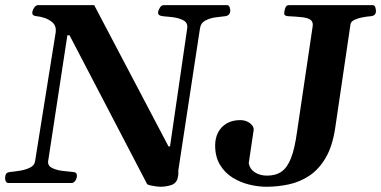

<svg xmlns="http://www.w3.org/2000/svg" viewBox="-32 -713 1485 748"><path d="M0.5 0Q-6.3 0 -9.3 -6.6Q-12.2 -13.2 -12.2 -17.6Q-12.2 -28.3 -8.8 -34.9Q-5.4 -41.5 7.3 -43Q22.9 -44.4 44.9 -47.9Q66.9 -51.3 84.5 -59.8Q102.1 -68.4 104.5 -84L185.1 -587.9Q185.5 -592.8 185.5 -595.7Q185.5 -614.3 172.4 -625.7Q159.2 -637.2 141.6 -643.1Q124 -648.9 110.4 -649.9Q93.3 -651.4 93.8 -663.1Q93.8 -671.4 100.6 -682.1Q107.4 -692.9 115.7 -692.9H335L624.5 -142.6H630.4L697.3 -602.5Q697.8 -604.5 697.8 -608.4Q697.8 -627 679.7 -635.3Q661.6 -643.6 639.2 -646.2Q616.7 -648.9 602.5 -649.9Q582 -651.9 584 -665.5Q584.5 -672.4 590.6 -682.6Q596.7 -692.9 605.5 -692.9H853Q859.9 -692.9 862.5 -685.1Q865.2 -677.2 865.2 -671.4Q864.3 -652.3 845.2 -649.9Q830.6 -648.4 808.6 -645.5Q786.6 -642.6 768.6 -633.3Q750.5 -624 747.1 -602.5L663.6 -55.2Q662.1 -45.9 662.8 -39.6Q663.6 -33.2 660.2 -19.5Q655.3 1 635.3 7.8Q615.2 14.6 592.8 14.6Q587.9 14.6 576.2 13.2Q564.5 11.7 553.7 9.3Q543 6.8 541 3.9L238.8 -575.7H230.5L155.3 -83.5Q154.3 -65.9 172.9 -57.6Q191.4 -49.3 214.8 -46.9Q238.3 -44.4 252.4 -43Q260.3 -42.5 263.9 -39.1Q267.6 -35.6 267.6 -29.3Q267.6 -17.6 261.2 -8.8Q254.9 0 247.1 0ZM1006.3 14.6Q973.6 14.6 938.2 5.9Q902.8 -2.9 873 -21.7Q843.3 -40.5 824.7 -71.5Q806.2 -102.5 806.2 -146.5Q806.2 -175.3 817.9 -197.5Q829.6 -219.7 851.6 -232.4Q873.5 -245.1 904.3 -245.1Q924.8 -245.1 940.7 -233.9Q956.5 -222.7 956.5 -208L937 -77.1Q940.9 -54.7 960.7 -41.7Q980.5 -28.8 1008.3 -28.8Q1042 -28.8 1064.5 -44.2Q1086.9 -59.6 1101.6 -96.7Q1116.2 -133.8 1125 -198.2L1186.5 -613.3Q1187.5 -629.4 1176.8 -636.5Q1166 -643.6 1144.3 -646Q1122.6 -648.4 1090.3 -649.9Q1075.2 -650.9 1075.2 -660.2Q1075.2 -669.4 1079.1 -681.2Q1083 -692.9 1093.3 -692.9H1419.9Q1427.7 -692.9 1430.2 -684.6Q1432.6 -676.3 1432.6 -669.9Q1432.6 -651.9 1413.1 -649.9Q1398.4 -648.9 1380.4 -645.5Q1362.3 -642.1 1348.9 -635.7Q1335.4 -629.4 1333.5 -618.7L1273.9 -214.4Q1263.2 -142.6 1236.3 -97.4Q1209.5 -52.2 1172.1 -27.8Q1134.8 -3.4 1091.8 5.6Q1048.8 14.6 1006.3 14.6Z"/></svg>

Font: Gelasio SemiBold
Style: Italic
Weight: 600
Italic angle: -8.5°
Designer: Eben Sorkin
Foundry: Eben Sorkin
Version: Version 1.008